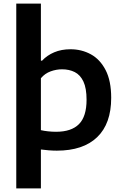

<svg xmlns="http://www.w3.org/2000/svg" viewBox="-20 -828 682 1068"><path d="M70.5 220V-808H207.5V-490.5H214Q242 -520.5 281.8 -537.2Q321.5 -554 372 -554Q434 -554 485.2 -526Q536.5 -498 567.5 -438.2Q598.5 -378.5 598.5 -283.5Q598.5 -140 520.5 -65Q442.5 10 296 10Q272.5 10 249.5 8Q226.5 6 207.5 3.5V220ZM292 -95Q377 -95 419.2 -137.5Q461.5 -180 461.5 -273Q461.5 -337.5 444 -374.5Q426.5 -411.5 395.8 -427Q365 -442.5 325 -442.5Q293 -442.5 261.5 -431Q230 -419.5 207.5 -393V-104Q224.5 -100 247 -97.5Q269.5 -95 292 -95Z"/></svg>

Font: Encode Sans SmExp SmBold
Style: Regular
Weight: 600
Width: 6
Designer: Multiple Designers
Foundry: Impallari Type
Version: Version 3.002; ttfautohint (v1.8.3) -l 8 -r 50 -G 200 -x 14 